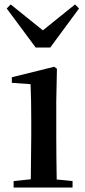

<svg xmlns="http://www.w3.org/2000/svg" viewBox="-20 -840 382 860"><path d="M28 -820 10 -802 140 -627H205L334 -802L316 -820L172 -704ZM117 0H305V-29L234 -36C233 -93 232 -177 232 -232V-385L235 -532L223 -541L33 -494V-469L117 -463C119 -414 120 -367 120 -300V-232L118 -37L41 -29V0Z"/></svg>

Font: Noto Serif CJK HK SemiBold
Style: Regular
Weight: 600
Designer: Ryoko NISHIZUKA 西塚涼子 (kana & ideographs); Frank Grießhammer (Latin, Greek & Cyrillic); Wenlong ZHANG 张文龙 (bopomofo); San
Foundry: Adobe
Version: Version 2.001;hotconv 1.1.0;makeotfexe 2.6.0